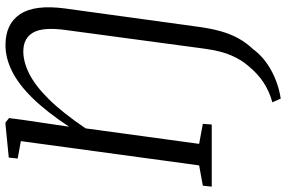

<svg xmlns="http://www.w3.org/2000/svg" viewBox="-196 -600 1044 700"><g transform="rotate(-90 326.0 -250.0)"><path d="M316.5 251.5 303 221Q343 210 375.8 188.5Q408.5 167 437.5 131Q457 109 473.5 72.2Q490 35.5 498.5 -26.5L566.5 -532Q578 -614.5 557.5 -650.8Q537 -687 488.5 -687Q450 -687 406.8 -665.2Q363.5 -643.5 314.2 -593.8Q265 -544 208 -460L151.5 -46L224.5 -32.5L222 0H-4.5L-1 -32.5L73 -46L161.5 -696L98 -707.5L101.5 -740L222.5 -752H229.5L245.5 -739L239 -689L214 -520Q268.5 -602.5 318.5 -653.5Q368.5 -704.5 416.5 -728.2Q464.5 -752 512 -752Q589 -752 624.5 -698.5Q660 -645 645 -534L578.5 -50.5Q572.5 -4.5 562.5 31.2Q552.5 67 536.8 96Q521 125 496.5 151Q468 190 420 216.5Q372 243 316.5 251.5Z"/></g></svg>

Font: Merriweather 60pt Light
Style: Italic
Weight: 300
Italic angle: -7.8°
Version: Version 2.101